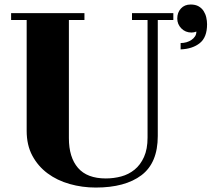

<svg xmlns="http://www.w3.org/2000/svg" viewBox="-20 -774 980 864"><path d="M100 -684H30V-715H360V-684H290V-152Q290 -66 331 -18.5Q372 29 456 29Q492 29 525.5 20Q559 11 585.5 -10.5Q612 -32 628 -67.5Q644 -103 644 -155V-684H574V-715H760V-684H690V-162Q690 -41 616.5 14.5Q543 70 411 70Q350 70 293.5 54Q237 38 194 6Q151 -26 125.5 -73.5Q100 -121 100 -185ZM863.7 -631.9Q853 -627.6 841.5 -627.6Q814.3 -627.6 796 -646.2Q777.7 -664.9 777.7 -690.7Q777.7 -717.9 794.2 -735.8Q810.7 -753.7 837.9 -753.7Q859.4 -753.7 873.8 -745.5Q888.1 -737.2 896.3 -724.3Q904.6 -711.4 908.2 -695.7Q911.8 -679.9 911.8 -664.9Q911.8 -606.1 879.1 -580Q846.5 -553.8 792.8 -551.7V-580.3Q806.4 -580.3 819 -583.9Q831.5 -587.5 841.5 -594.3Q851.6 -601.1 857.6 -610.4Q863.7 -619.7 863.7 -631.9Z"/></svg>

Font: Cafe24 ClassicType
Style: Regular
Weight: 400
Designer: Cafe24 thkim, hmlim, mnelim & 4IR
Foundry: Cafe24
Version: Version 1.000